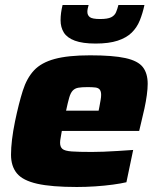

<svg xmlns="http://www.w3.org/2000/svg" viewBox="-20 -739 631 767"><path d="M287 8Q186 8 128.5 -5Q71 -18 47.5 -46.5Q24 -75 24 -121Q24 -148 28 -181.5Q32 -215 40 -254Q55 -326 71 -376.5Q87 -427 116 -458Q145 -489 198.5 -503.5Q252 -518 340 -518Q431 -518 481 -507Q531 -496 550.5 -471Q570 -446 570 -404Q570 -385 566.5 -359Q563 -333 557 -305.5Q551 -278 545 -254L536 -216H227Q225 -203 222.5 -190Q220 -177 220 -169Q220 -152 229.5 -144Q239 -136 266.5 -134Q294 -132 347 -132Q367 -132 394 -133Q421 -134 452 -136Q483 -138 512 -140L485 -11Q464 -6 431 -1.5Q398 3 360.5 5.5Q323 8 287 8ZM244 -297H374L377 -312Q380 -329 382 -340Q384 -351 384 -360Q384 -374 378.5 -381Q373 -388 361 -389.5Q349 -391 330 -391Q306 -391 292.5 -388.5Q279 -386 270.5 -377Q262 -368 256.5 -349Q251 -330 244 -297ZM362 -565Q310 -565 279 -576.5Q248 -588 235 -609Q222 -630 222 -658Q222 -673 224 -688Q226 -703 230 -719H334Q332 -712 330.5 -705Q329 -698 329 -692Q329 -678 339 -670.5Q349 -663 380 -663Q410 -663 424 -670Q438 -677 443.5 -690Q449 -703 453 -719H557Q550 -686 538.5 -657.5Q527 -629 506 -608.5Q485 -588 450 -576.5Q415 -565 362 -565Z"/></svg>

Font: Saira SemiExpanded ExtraBold
Style: Italic
Weight: 800
Width: 6
Italic angle: -12°
Designer: Hector Gatti with collaboration of the Omnibus-Type team
Foundry: Omnibus-Type
Version: Version 1.101